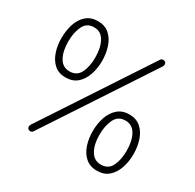

<svg xmlns="http://www.w3.org/2000/svg" viewBox="-155 -878 1073 1056"><g transform="rotate(30 381.5 -350.0)"><path d="M177 -350Q133 -350 105 -375Q77 -400 63.5 -440.5Q50 -481 50 -527Q50 -575 63.5 -616.5Q77 -658 106 -683Q135 -708 179 -708Q223 -708 251.5 -683Q280 -658 293.5 -617Q307 -576 307 -529Q307 -482 293 -441Q279 -400 250.5 -375Q222 -350 177 -350ZM179 -390Q226 -390 245.5 -429.5Q265 -469 265 -527Q265 -589 243 -628.5Q221 -668 177 -668Q131 -668 111.5 -627.5Q92 -587 92 -529Q92 -468 114 -429Q136 -390 179 -390ZM583 8Q539 8 510.5 -17Q482 -42 468.5 -82.5Q455 -123 455 -169Q455 -217 469 -258.5Q483 -300 512 -325Q541 -350 585 -350Q629 -350 657.5 -325Q686 -300 699.5 -259Q713 -218 713 -171Q713 -124 699 -83Q685 -42 656.5 -17Q628 8 583 8ZM585 -32Q632 -32 651.5 -71.5Q671 -111 671 -169Q671 -231 649 -270.5Q627 -310 583 -310Q537 -310 517 -269.5Q497 -229 497 -171Q497 -110 519.5 -71Q542 -32 585 -32ZM158 3Q149 3 143.5 -2Q138 -7 138 -16Q138 -22 141 -28L579 -694Q585 -703 595 -703Q604 -703 609.5 -698Q615 -693 615 -684Q615 -678 612 -672L174 -6Q168 3 158 3Z"/></g></svg>

Font: Quicksand Light Light
Style: Regular
Weight: 300
Version: Version 3.006